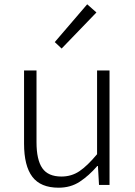

<svg xmlns="http://www.w3.org/2000/svg" viewBox="-20 -861 630 894"><path d="M92 -533H150V-199Q150 -117 177 -78Q204 -39 266 -39Q313 -39 350 -64Q387 -89 432 -143V-533H490V0H441L436 -88H433Q394 -43 351.5 -15Q309 13 253 13Q169 13 130.5 -38Q92 -89 92 -192ZM386 -841 429 -803 267 -635 235 -665Z"/></svg>

Font: Kinto Sans Light
Style: Regular
Weight: 300
Designer: Authors: Ryoko NISHIZUKA  (kana & ideographs); Paul D. Hunt (Latin, Greek & Cyrillic); Wenlong ZHANG  (bopomofo); Sandol
Foundry: Adobe Systems Incorporated, ookami Inc.
Version: Version 0.001